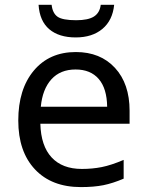

<svg xmlns="http://www.w3.org/2000/svg" viewBox="-20 -760 604 790"><path d="M291 -474.1Q228 -474.1 191.4 -433.6Q154.8 -393.1 147.9 -320.8H420.9Q419.9 -396 386.2 -435.1Q352.5 -474.1 291 -474.1ZM313 9.8Q192.4 9.8 123.8 -63.2Q55.2 -136.2 55.2 -264.2Q55.2 -393.1 119.1 -469.5Q183.1 -545.9 292 -545.9Q393.1 -545.9 453.1 -480.7Q513.2 -415.5 513.2 -304.2V-251H146Q148.4 -159.7 192.4 -112.3Q236.3 -64.9 316.9 -64.9Q359.9 -64.9 398.4 -72.5Q437 -80.1 488.8 -102.1V-24.9Q444.3 -5.9 405.3 2Q366.2 9.8 313 9.8ZM291.5 -606Q222.7 -606 182.9 -639.6Q143.1 -673.3 138.7 -740.2H192.4Q196.3 -705.6 216.8 -691.2Q237.3 -676.8 293.5 -676.8Q342.8 -676.8 366.7 -692.1Q390.6 -707.5 394.5 -740.2H449.7Q443.4 -676.3 401.4 -641.1Q359.4 -606 291.5 -606Z"/></svg>

Font: NotoSans
Style: Regular
Weight: 400
Designer: Monotype Design team
Foundry: Monotype Imaging Inc.
Version: Version 1.04; ttfautohint (v1.4.1)